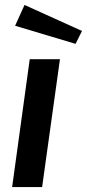

<svg xmlns="http://www.w3.org/2000/svg" viewBox="-20 -755 351 775"><path d="M79 -735 41 -651 285 -578 311 -630ZM222 -516H100L29 0H150Z"/></svg>

Font: United Sans SemiBold
Style: Italic
Weight: 600
Italic angle: -8°
Designer: Pablo Impallari, Rodrigo Fuenzalida (Modified by Dan O. Williams)
Version: Version 1.000;PS 001.000;hotconv 1.0.88;makeotf.lib2.5.64775